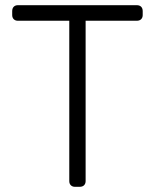

<svg xmlns="http://www.w3.org/2000/svg" viewBox="-20 -720 597 740"><path d="M269 0Q259 0 253 -6Q247 -12 247 -22V-640H49Q39 -640 33 -646Q27 -652 27 -662V-677Q27 -688 33 -694Q39 -700 49 -700H507Q518 -700 524 -694Q530 -688 530 -677V-662Q530 -652 524 -646Q518 -640 507 -640H310V-22Q310 -12 304 -6Q298 0 287 0Z"/></svg>

Font: Rubik Light Light
Style: Regular
Weight: 300
Version: Version 2.101